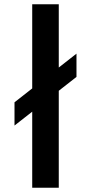

<svg xmlns="http://www.w3.org/2000/svg" viewBox="-20 -880 397 900"><path d="M131 0H255.5V-454.5L338.5 -519.5V-628.5L255.5 -563.5V-860H131V-465.5L48 -400.5V-291.5L131 -356.5Z"/></svg>

Font: Spartan SemiBold
Style: Regular
Weight: 600
Designer: Matt Bailey, Mirko Velimirovic
Foundry: Matt Bailey
Version: Version 1.003; ttfautohint (v1.8.3)